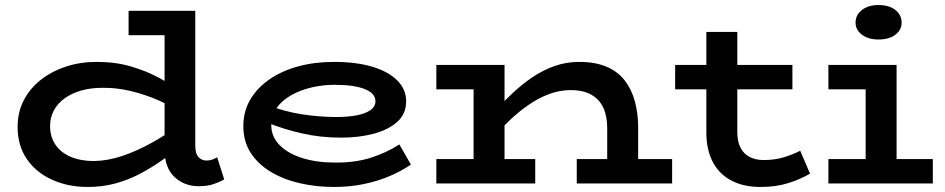

<svg xmlns="http://www.w3.org/2000/svg" viewBox="-20 -729 3755 763"><path d="M328 14Q251 14 187.5 -14.5Q124 -43 87 -96.5Q50 -150 50 -224Q50 -283 74.5 -330.5Q99 -378 142.5 -412Q186 -446 242.5 -464.5Q299 -483 364 -483Q440 -483 502 -464.5Q564 -446 613.5 -419Q663 -392 699 -366V-281Q661 -308 609.5 -330.5Q558 -353 500.5 -367Q443 -381 386 -380Q340 -380 302 -369Q264 -358 236.5 -338Q209 -318 194 -290Q179 -262 179 -228Q179 -186 200 -154.5Q221 -123 260.5 -106Q300 -89 354 -89Q409 -90 468 -110Q527 -130 586.5 -163.5Q646 -197 702 -238V-150Q664 -120 622.5 -91Q581 -62 535.5 -38Q490 -14 438.5 0Q387 14 328 14ZM770 11Q712 11 673 -26Q634 -63 634 -135V-686H756V-151Q756 -118 769 -104.5Q782 -91 800 -91Q813 -91 824 -95Q835 -99 843 -104L871 -16Q854 -6 829 2.5Q804 11 770 11ZM491 -589V-686H739V-589Z M1307 14Q1236 14 1171 -1Q1106 -16 1055.5 -46.5Q1005 -77 976 -122Q947 -167 947 -228Q947 -287 975 -334Q1003 -381 1052 -414.5Q1101 -448 1166 -465.5Q1231 -483 1307 -483Q1395 -483 1459 -464Q1523 -445 1558.5 -409.5Q1594 -374 1594 -327Q1594 -276 1558.5 -244.5Q1523 -213 1464.5 -197.5Q1406 -182 1335 -182Q1254 -182 1179.5 -199Q1105 -216 1036 -244V-314Q1111 -285 1181.5 -274.5Q1252 -264 1317 -264Q1362 -264 1396.5 -270.5Q1431 -277 1451.5 -291Q1472 -305 1472 -327Q1472 -358 1429.5 -375Q1387 -392 1310 -392Q1263 -392 1218 -381.5Q1173 -371 1137 -350.5Q1101 -330 1079.5 -300.5Q1058 -271 1058 -232Q1058 -186 1091 -152.5Q1124 -119 1181 -101Q1238 -83 1309 -83Q1390 -82 1453 -102Q1516 -122 1567 -155L1613 -75Q1575 -49 1528 -29Q1481 -9 1425.5 2.5Q1370 14 1307 14Z M2393 0V-220Q2393 -250 2386 -277.5Q2379 -305 2362 -326Q2345 -347 2317 -359Q2289 -371 2248 -371Q2204 -371 2161.5 -355Q2119 -339 2079.5 -311.5Q2040 -284 2005 -250.5Q1970 -217 1941 -182V-280Q1976 -320 2014.5 -356.5Q2053 -393 2095 -421.5Q2137 -450 2183.5 -466.5Q2230 -483 2282 -483Q2345 -483 2390 -464Q2435 -445 2462.5 -409.5Q2490 -374 2503 -326Q2516 -278 2516 -222V0ZM1714 0V-97H2107V0ZM1862 0V-471H1985V0ZM1714 -374V-471H1957V-374ZM2272 0V-97H2651V0Z M3002 14Q2935 14 2886.5 -11.5Q2838 -37 2812.5 -85.5Q2787 -134 2787 -203V-602H2910V-204Q2910 -167 2922.5 -142.5Q2935 -118 2958.5 -105.5Q2982 -93 3015 -93Q3059 -93 3095 -104Q3131 -115 3160 -130L3199 -39Q3164 -18 3114.5 -2Q3065 14 3002 14ZM2663 -374V-471H3129V-374Z M3420 -30V-471H3543V-30ZM3272 0V-97H3687V0ZM3272 -374V-471H3511V-374ZM3471 -572Q3431 -572 3405.5 -591Q3380 -610 3380 -639Q3380 -670 3405.5 -689.5Q3431 -709 3471 -709Q3513 -709 3538 -689.5Q3563 -670 3563 -639Q3563 -610 3538 -591Q3513 -572 3471 -572Z"/></svg>

Font: BioRhyme SemiExpanded SemiBold
Style: Regular
Weight: 600
Width: 6
Designer: Aoife Mooney
Foundry: Aoife Mooney Type
Version: Version 1.600;gftools[0.9.33]